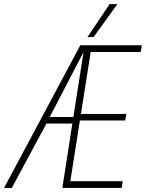

<svg xmlns="http://www.w3.org/2000/svg" viewBox="-57 -922 716 942"><path d="M249 0 298 -316H171L1 0H-37L337 -700H639L633 -667H388L340 -363H563L557 -331H335L288 -33H545L540 0ZM187 -348H303L353 -667ZM372 -740 481 -902H519L402 -740Z"/></svg>

Font: Georama SemiCondensed ExtraLight
Style: Italic
Weight: 200
Width: 4
Italic angle: -9°
Designer: Jean-Baptiste Levee
Foundry: Production Type
Version: Version 1.000